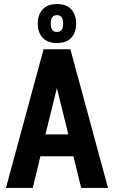

<svg xmlns="http://www.w3.org/2000/svg" viewBox="-20 -932 565 952"><path d="M9.4 0H142.4L180.3 -157.1H344L382.6 0H515.6L329 -687.7H196ZM205.4 -265.7 262.1 -495.3 318.9 -265.7ZM262.7 -718.7Q309.6 -718.7 333.5 -744.7Q357.4 -770.7 357.4 -815.4Q357.4 -859.1 333.5 -885.5Q309.6 -911.9 262.7 -911.9Q215.9 -911.9 191.6 -885.5Q167.3 -859.1 167.3 -815.4Q167.3 -770.7 191.6 -744.7Q215.9 -718.7 262.7 -718.7ZM262.6 -773.6Q247.7 -773.6 239.7 -783.2Q231.7 -792.9 231.7 -815.3Q231.7 -837.7 239.7 -847.4Q247.7 -857 262.6 -857Q277.4 -857 285.2 -847.4Q293 -837.7 293 -815.3Q293 -792.9 285.2 -783.2Q277.4 -773.6 262.6 -773.6Z"/></svg>

Font: Secuela Black
Style: Regular
Weight: 900
Designer: Fernando Haro
Foundry: deFharo
Version: Version 1.704